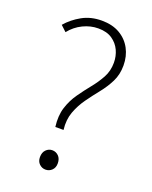

<svg xmlns="http://www.w3.org/2000/svg" viewBox="-143 -831 730 923"><g transform="rotate(20 221.5 -370.0)"><path d="M180 -196Q173 -252 186.5 -294.5Q200 -337 225 -372.5Q250 -408 276 -440Q302 -472 320.5 -506Q339 -540 339 -582Q339 -616 325.5 -645Q312 -674 284.5 -693Q257 -712 213 -712Q173 -712 135 -693.5Q97 -675 70 -641L41 -668Q72 -704 116 -728.5Q160 -753 216 -753Q270 -753 308 -731Q346 -709 366.5 -671Q387 -633 387 -585Q387 -539 368.5 -502Q350 -465 323 -431.5Q296 -398 271 -363Q246 -328 231 -287.5Q216 -247 222 -196ZM205 13Q187 13 173.5 0Q160 -13 160 -35Q160 -59 173.5 -72.5Q187 -86 205 -86Q224 -86 237.5 -72.5Q251 -59 251 -35Q251 -13 237.5 0Q224 13 205 13Z"/></g></svg>

Font: Noto Sans SC Thin ExtraLight
Style: Regular
Weight: 250
Version: Version 2.004-H2;hotconv 1.0.118;makeotfexe 2.5.65603